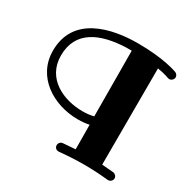

<svg xmlns="http://www.w3.org/2000/svg" viewBox="-161 -878 1045 1046"><g transform="rotate(30 362.0 -354.5)"><path d="M409 -254C389 -249 365 -246 339 -246C222 -246 86 -304 86 -451C86 -605 211 -660 374 -666C385 -666 396 -666 407 -666ZM661 -634C674 -634 687 -646 687 -660C687 -670 680 -680 670 -684C667 -685 583 -718 417 -718C254 -718 35 -671 35 -452C35 -287 186 -195 339 -195C364 -195 388 -197 410 -202L411 -48C385 -46 359 -44 333 -42C319 -40 310 -29 310 -16C310 -3 320 9 335 9C336 9 337 9 338 9C390 4 442 1 493 1C545 1 595 4 645 9C646 9 647 9 648 9C661 9 674 -2 674 -16C674 -29 664 -40 651 -42C627 -44 602 -46 578 -48L579 -654C627 -646 651 -636 651 -636C655 -635 658 -634 661 -634Z"/></g></svg>

Font: Ribeye
Style: Regular
Weight: 400
Designer: Astigmatic (AOETI)
Foundry: Astigmatic (AOETI)
Version: Version 1.000